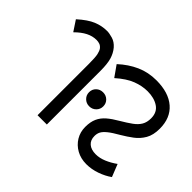

<svg xmlns="http://www.w3.org/2000/svg" viewBox="-209 -951 1126 1126"><g transform="rotate(-45 354.5 -388.0)"><path d="M483 12Q430 12 395.5 -8Q361 -28 337.5 -59.5Q314 -91 294 -125Q269 -169 251 -191Q233 -213 217.5 -221Q202 -229 182 -229Q148 -229 129.5 -207.5Q111 -186 111 -148Q111 -116 125 -82.5Q139 -49 162 -17L84 14Q61 -18 46 -60.5Q31 -103 31 -146Q31 -192 51 -228Q71 -264 105 -284.5Q139 -305 181 -305Q223 -305 252 -292Q281 -279 303.5 -253Q326 -227 349 -187Q372 -148 391.5 -121Q411 -94 434 -80.5Q457 -67 490 -67Q540 -67 564 -103Q588 -139 588 -194Q588 -239 570 -286Q552 -333 504 -387L572 -435Q619 -384 644.5 -327Q670 -270 670 -203Q670 -101 621 -44.5Q572 12 483 12ZM341 -315Q317 -315 300 -332Q283 -349 283 -374Q283 -399 300 -416Q317 -433 341 -433Q366 -433 382.5 -416Q399 -399 399 -374Q399 -349 382.5 -332Q366 -315 341 -315ZM32 -474V-551H458Q512 -551 534 -556Q556 -561 567 -569Q580 -579 584.5 -591.5Q589 -604 589 -618Q589 -651 573 -682.5Q557 -714 524 -747L589 -790Q636 -738 653 -696.5Q670 -655 670 -612Q670 -593 662 -565.5Q654 -538 629 -516Q603 -494 568.5 -484Q534 -474 477 -474Z"/></g></svg>

Font: lkannada25
Style: Book
Weight: 400
Designer: Jelle Bosma - Monotype Design Team
Foundry: Monotype Imaging Inc.
Version: Version 2.003